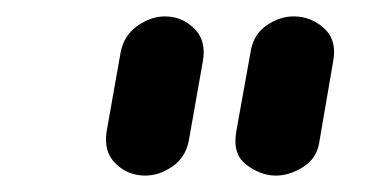

<svg xmlns="http://www.w3.org/2000/svg" viewBox="-20 -670 454 234"><path d="M157 -456Q136 -456 121 -470.5Q106 -485 110 -510L127 -606Q131 -627 147.5 -638.5Q164 -650 181 -650Q202 -650 217 -635Q232 -620 227 -594L210 -498Q206 -478 190 -467Q174 -456 157 -456ZM316 -456Q298 -456 280.5 -469Q263 -482 268 -510L286 -610Q290 -629 305.5 -639.5Q321 -650 338 -650Q359 -650 375 -635.5Q391 -621 386 -595L369 -496Q366 -477 349.5 -466.5Q333 -456 316 -456Z"/></svg>

Font: Edu QLD Beginners
Style: Regular
Weight: 400
Designer: Tina and Corey Anderson
Foundry: Google for Education
Version: Version 1.001